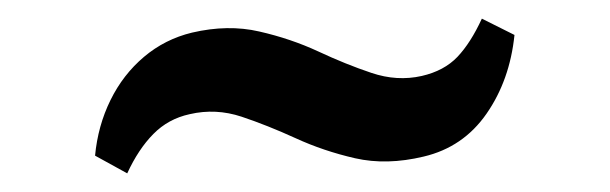

<svg xmlns="http://www.w3.org/2000/svg" viewBox="-20 -403 654 206"><path d="M82 -236Q85 -268 98.5 -295.5Q112 -323 134.5 -342Q157 -361 186 -368Q224.5 -377 258.2 -369.2Q292 -361.5 321.5 -347.8Q351 -334 378.5 -324.8Q406 -315.5 432.5 -321.5Q456.5 -327 470.8 -342Q485 -357 497 -383L532 -365.5Q527 -317 502 -281Q477 -245 434.5 -235Q395 -225.5 361 -233.2Q327 -241 297 -254.8Q267 -268.5 239.2 -277.8Q211.5 -287 183.5 -280.5Q160.5 -275.5 144.5 -259.2Q128.5 -243 116.5 -217Z"/></svg>

Font: Merriweather 96pt
Style: Bold
Weight: 700
Version: Version 2.100